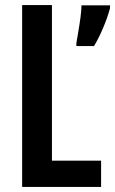

<svg xmlns="http://www.w3.org/2000/svg" viewBox="-20 -734 452 754"><path d="M67 0V-714H184V-103H377V0ZM412 -702Q403 -667 385 -624.5Q367 -582 349 -553H280V-565Q282 -578 287 -606.5Q292 -635 296 -665Q300 -695 300 -713H412Z"/></svg>

Font: Noto Sans Arabic ExtCond SemBd
Style: Regular
Weight: 600
Width: 2
Designer: Monotype Design Team, Nadine Chahine, Nizar Qandah and Khaled Hosny
Foundry: Monotype Imaging Inc.
Version: Version 2.012; ttfautohint (v1.8.4.7-5d5b)